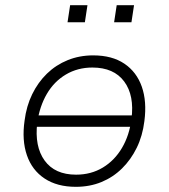

<svg xmlns="http://www.w3.org/2000/svg" viewBox="-20 -714 652 742"><path d="M273 8Q201 8 152.5 -24Q104 -56 84 -114Q64 -172 75 -248Q82 -304 104.5 -350Q127 -396 161.5 -429.5Q196 -463 241.5 -481.5Q287 -500 340 -500Q413 -500 460.5 -468Q508 -436 528 -379Q548 -322 538 -246Q531 -189 508.5 -143Q486 -97 451.5 -63Q417 -29 372 -10.5Q327 8 273 8ZM274 -39Q332 -39 377.5 -66.5Q423 -94 451.5 -142.5Q480 -191 488 -254Q500 -345 460 -399Q420 -453 337 -453Q280 -453 234.5 -426Q189 -399 161 -351Q133 -303 124 -240Q113 -148 152.5 -93.5Q192 -39 274 -39ZM91 -224 98 -268H522L514 -224ZM421 -628 431 -694H498L488 -628ZM241 -628 251 -694H318L308 -628Z"/></svg>

Font: Nunito Sans 7pt ExtraLight
Style: Italic
Weight: 250
Italic angle: -9°
Designer: Vernon Adams
Foundry: Vernon Adams
Version: Version 3.101;gftools[0.9.27]